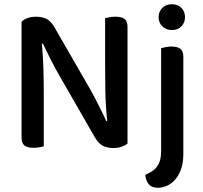

<svg xmlns="http://www.w3.org/2000/svg" viewBox="-20 -693 960 908"><path d="M583 -14Q572 -5 555 1Q538 7 515 7Q487 7 466.5 -3.5Q446 -14 429 -43L264 -330Q253 -349 241.5 -370Q230 -391 219.5 -412Q209 -433 199.5 -452.5Q190 -472 183 -487L178 -486Q183 -434 185 -374.5Q187 -315 187 -262V-1Q180 1 166.5 3.5Q153 6 139 6Q109 6 95.5 -5Q82 -16 82 -42V-590Q92 -601 110.5 -607.5Q129 -614 150 -614Q178 -614 199 -604Q220 -594 237 -565L403 -277Q414 -258 425 -237Q436 -216 446.5 -195Q457 -174 466.5 -154.5Q476 -135 483 -120L487 -121Q479 -197 478 -271.5Q477 -346 477 -417V-607Q485 -609 498 -611.5Q511 -614 526 -614Q556 -614 569.5 -603Q583 -592 583 -566ZM847 35Q847 80 835 110.5Q823 141 805 160Q787 179 766 187Q745 195 727 195Q697 195 683 177.5Q669 160 667 134Q685 126 699 117Q713 108 722.5 95Q732 82 737 64Q742 46 742 20V-465Q749 -467 762 -470Q775 -473 790 -473Q819 -473 833 -462Q847 -451 847 -424ZM730 -612Q730 -638 747.5 -655.5Q765 -673 793 -673Q821 -673 838 -655.5Q855 -638 855 -612Q855 -586 838 -568.5Q821 -551 793 -551Q765 -551 747.5 -568.5Q730 -586 730 -612Z"/></svg>

Font: Baloo Bhai 2 Medium
Style: Regular
Weight: 500
Designer: Supriya Tembe, Noopur Datye and Ek Type
Foundry: Ek Type
Version: Version 1.640;PS 1.000;hotconv 16.6.51;makeotf.lib2.5.65220;